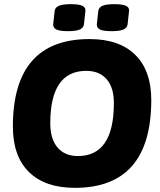

<svg xmlns="http://www.w3.org/2000/svg" viewBox="-20 -896 771 924"><path d="M340 8Q197 8 119.5 -68Q42 -144 42 -287Q42 -708 411 -708Q554 -708 631 -632Q708 -556 708 -415Q708 8 340 8ZM355 -145Q528 -145 528 -400Q528 -475 493 -515Q458 -555 395 -555Q222 -555 222 -303Q222 -227 257 -186Q292 -145 355 -145ZM517 -746Q477 -746 461 -754Q445 -762 446 -779L453 -843Q455 -860 473 -868Q491 -876 530 -876Q570 -876 586.5 -868Q603 -860 601 -843L594 -779Q592 -762 574 -754Q556 -746 517 -746ZM307 -746Q268 -746 251.5 -754Q235 -762 236 -779L243 -843Q245 -860 263 -868Q281 -876 320 -876Q360 -876 376.5 -868Q393 -860 391 -843L384 -779Q382 -762 364 -754Q346 -746 307 -746Z"/></svg>

Font: Asap ExtraBold
Style: Italic
Weight: 800
Italic angle: -6°
Designer: Pablo Cosgaya
Foundry: Omnibus-Type
Version: Version 3.001; ttfautohint (v1.8.4.7-5d5b)